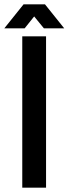

<svg xmlns="http://www.w3.org/2000/svg" viewBox="-63 -868 317 888"><path d="M40 0V-700H150V0ZM51 -737H-43L46 -848H145L234 -737H140L95 -792Z"/></svg>

Font: Bebas Neue
Style: Regular
Weight: 400
Designer: Ryoichi Tsunekawa
Foundry: Ryoichi Tsunekawa
Version: Version 1.400